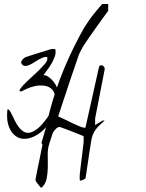

<svg xmlns="http://www.w3.org/2000/svg" viewBox="-20 -885 723 950"><path d="M56.2 -212.9Q41.5 -224.4 32.7 -239.6Q23.9 -254.8 19.6 -272.1Q15.4 -289.3 15.1 -307.4Q14.8 -325.5 16.5 -342.8Q21.6 -346.2 27.3 -338.2Q32.9 -330.1 39.5 -316.6Q46 -303.1 54.2 -286.4Q62.5 -269.8 73 -256Q83.5 -242.2 97.1 -233.9Q110.7 -225.5 127.8 -228.7Q144.8 -231.9 166.1 -248.8Q187.4 -265.8 214 -302.5Q249.8 -352 252.6 -389Q255.5 -426.1 235 -445.1Q214.6 -464 174.9 -462Q135.1 -460 85.7 -432.4Q73.3 -432.4 78.1 -441.6Q82.9 -450.8 97.1 -465.7Q111.3 -480.7 131.4 -498.8Q151.6 -516.9 169.8 -534.7Q187.9 -552.5 201 -567.7Q214 -583 214 -592.2V-601.9Q205.5 -604.8 194.2 -600.8Q182.8 -596.8 170.3 -589.6Q157.8 -582.4 145.3 -574.3Q132.9 -566.3 121.5 -562Q110.2 -557.7 100.8 -559.1Q91.4 -560.6 85.7 -572Q83.5 -576.6 85.7 -581.5Q88 -586.4 91.7 -590.7Q95.4 -595 99.4 -597.9L105.6 -601.9Q113 -604.2 131.2 -610.3Q149.3 -616.3 169.8 -622.6Q190.2 -628.9 208.4 -634.4Q226.5 -639.9 233.3 -642.2Q235.6 -642.7 243.3 -642.7Q250.9 -642.7 253.2 -642.2Q257.7 -626.1 251.8 -607.7Q245.8 -589.3 235.6 -571.8Q225.4 -554.2 213.5 -538.4Q201.5 -522.6 194.2 -512.3Q201 -514.6 210.3 -510Q219.7 -505.4 223.7 -501.9Q249.8 -480.7 261.2 -453.7Q272.5 -426.7 271.7 -397.6Q270.8 -368.6 260 -339.6Q249.2 -310.6 231.6 -285Q214 -259.4 191.9 -239.3Q169.8 -219.2 145.9 -208.6Q122.1 -198 98.8 -198Q75.5 -198 56.2 -212.9ZM157.5 10.9Q155.9 9 155.9 2.7Q155.9 -3.6 157.5 -5.6L164.3 -42.5Q169.7 -67.8 176.2 -99.3Q182.6 -130.9 189.5 -165.9Q196.4 -200.8 203.2 -232.4Q210.1 -264 215.5 -289.2Q220.8 -314.5 223.8 -326.1Q237.6 -380.5 256.3 -436.4Q275 -492.2 297.5 -546.2Q320 -600.1 345.2 -651.1Q370.3 -702.1 396.3 -747.7Q403.9 -760.3 418 -780.7Q432.1 -801.1 447 -819.6Q461.9 -838.1 473.7 -851.7Q485.5 -865.3 488.6 -865.3H515.3V-831.3Q508.4 -822.5 491.3 -798.7Q474.1 -774.9 455 -748.2Q435.9 -721.5 419.2 -697.2Q402.4 -672.9 396.3 -663.2Q394 -660.3 390.2 -653.5Q386.4 -646.7 382.2 -638.4Q378 -630.2 374.1 -622.9Q370.3 -615.6 369.6 -612.7Q364.2 -596.2 352.4 -562.2Q340.6 -528.2 326.1 -485Q311.6 -441.7 295.9 -394.1Q280.3 -346.5 265.8 -302.8Q251.3 -259.1 240.2 -224.6Q229.2 -190.2 223.8 -173.6Q215.5 -148.4 216.2 -117.8Q217 -87.2 216.6 -57.1Q216.2 -27 210.5 0.2Q204.8 27.4 184.2 44.9Q182.6 44 178.5 39.1Q174.3 34.2 170.1 28.9Q165.9 23.6 162 18.2Q158.2 12.9 157.5 10.9ZM374.9 -25Q375.4 -28.8 376.8 -40.8Q378.2 -52.8 380.1 -68.3Q382 -83.8 384.2 -101.8Q386.3 -119.8 388.3 -135.3Q390.2 -150.7 391.5 -162.7Q392.9 -174.7 393.4 -178.5Q393.4 -180.4 393.7 -185.2Q394 -189.9 394 -195Q394 -200 393.7 -204.8Q393.4 -209.5 393.4 -211.4Q387.4 -213.9 371.3 -220.5Q355.3 -227.2 337 -234.1Q318.7 -241.1 302.3 -247.4Q286 -253.7 279.4 -255.6Q269.1 -258.8 259.8 -250.5Q250.5 -242.3 242.1 -228.8Q233.6 -215.2 226 -200.3Q218.3 -185.5 211.5 -175.7Q204.7 -165.9 197.9 -165Q191.1 -164 185.1 -178.5Q187.8 -186.7 192.7 -203.8Q197.6 -220.9 204.1 -242.7Q210.7 -264.4 218.1 -288.1Q225.4 -311.8 232 -333.6Q238.5 -355.4 243.7 -372.5Q248.9 -389.5 251.6 -397.7Q253.2 -403.4 257.3 -412.3Q261.4 -421.1 266.9 -426.8Q272.3 -432.5 278.3 -432.2Q284.3 -431.8 289.2 -419.8Q287.6 -414.8 283.5 -402.5Q279.4 -390.2 274.8 -376.3Q270.2 -362.4 266.3 -349.7Q262.5 -337.1 261.4 -332Q260.3 -328.9 260.3 -321Q260.3 -313.1 261.4 -310.6Q265.8 -309.9 278.1 -304.6Q290.3 -299.2 305.6 -291.6Q320.9 -284 337.8 -275.8Q354.7 -267.6 368.9 -261.9Q383.1 -256.2 392.6 -253.7Q402.2 -251.2 403.3 -255.6L469.3 -551.2Q470.9 -559.4 476.1 -561.3Q481.3 -563.2 486.7 -561Q492.2 -558.8 495.7 -553.1Q499.3 -547.4 497.6 -539.9L450.7 -299.2V-266.3Q452.9 -267.6 458.1 -270.8Q463.3 -273.9 469.3 -277.4Q475.3 -280.9 480.4 -284Q485.6 -287.2 487.8 -288.5H497.6Q483.4 -275.8 472.5 -265.4Q461.6 -255 453.4 -243.9Q445.3 -232.9 439.8 -219.9Q434.3 -207 431.6 -189.3Q430.5 -182.3 428.1 -167.8Q425.6 -153.3 422.9 -134.9Q420.2 -116.6 417.2 -96.1Q414.2 -75.6 411.4 -57.3Q408.7 -38.9 406.5 -24.4Q404.3 -9.9 403.3 -2.9Q401.1 -1 397.8 1.2Q394.5 3.4 390.4 5.3Q386.3 7.2 382.3 8.1Q378.2 9.1 374.9 7.8Q374.9 5.9 374.6 1.2Q374.3 -3.6 374.3 -8.6Q374.3 -13.7 374.6 -18.4Q374.9 -23.1 374.9 -25Z"/></svg>

Font: Over the Rainbow
Style: Regular
Weight: 400
Designer: Kimberly Geswein
Foundry: Kimberly Geswein
Version: Version 1.002 2010